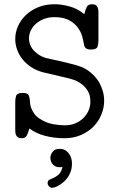

<svg xmlns="http://www.w3.org/2000/svg" viewBox="-20 -642 565 907"><path d="M205 223Q205 211 213.5 207Q222 203 233.5 198Q245 193 257 182.5Q269 172 275 147Q270 148 262 148Q242 148 230 135Q218 122 218 104Q218 88 229 74.5Q240 61 262 61Q288 61 304 81.5Q320 102 320 130Q320 159 309 180.5Q298 202 282.5 216Q267 230 251.5 237.5Q236 245 227 245Q218 245 211.5 238Q205 231 205 223ZM52 -162Q52 -177 56.5 -190Q61 -203 87 -203Q111 -203 115.5 -192Q120 -181 121 -168Q121 -161 122.5 -150.5Q124 -140 129 -128Q134 -116 143 -103.5Q152 -91 168 -81Q198 -61 231 -55.5Q264 -50 285 -50Q315 -50 337.5 -60Q360 -70 375.5 -86Q391 -102 399 -121.5Q407 -141 407 -161Q407 -194 393.5 -214.5Q380 -235 362 -247.5Q344 -260 325 -266Q306 -272 296 -274Q291 -275 273 -279.5Q255 -284 235 -288.5Q215 -293 198.5 -297Q182 -301 181 -301Q150 -310 126 -326Q102 -342 85.5 -363Q69 -384 60.5 -408.5Q52 -433 52 -458Q52 -490 65.5 -519.5Q79 -549 103.5 -572Q128 -595 162 -608.5Q196 -622 238 -622Q272 -622 309.5 -611.5Q347 -601 378 -575Q384 -598 390.5 -610Q397 -622 415 -622Q426 -622 432 -618Q438 -614 441 -607.5Q444 -601 444.5 -594Q445 -587 445 -581V-449Q445 -434 440.5 -421Q436 -408 410 -408Q395 -408 386.5 -413.5Q378 -419 376 -436Q374 -448 368.5 -469Q363 -490 348.5 -510.5Q334 -531 307.5 -546Q281 -561 237 -561Q210 -561 188 -552.5Q166 -544 150.5 -530.5Q135 -517 126 -499Q117 -481 117 -462Q117 -427 141 -402Q165 -377 197 -368L278 -350Q307 -343 328 -337.5Q349 -332 365 -325.5Q381 -319 395 -309.5Q409 -300 424 -285Q428 -280 436.5 -270Q445 -260 452.5 -245Q460 -230 466 -210Q472 -190 472 -166Q472 -133 459 -101Q446 -69 421.5 -44Q397 -19 362 -4Q327 11 284 11Q236 11 192.5 -0.5Q149 -12 119 -35Q112 -11 105.5 0Q99 11 82 11Q71 11 65 7Q59 3 56 -3.5Q53 -10 52.5 -17Q52 -24 52 -30Z"/></svg>

Font: CMU Typewriter Custom
Style: Regular
Weight: 500
Monospace: yes
Version: Version 0.7.0